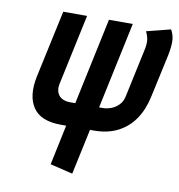

<svg xmlns="http://www.w3.org/2000/svg" viewBox="-81 -581 816 873"><g transform="rotate(10 327.0 -145.0)"><path d="M639 -507 528 -479Q537 -461 540 -442Q543 -423 535 -388L489 -173Q484 -147 468 -131Q452 -115 432.5 -108Q413 -101 395 -101H378L463 -501H353L268 -101H244Q222 -101 206.5 -109.5Q191 -118 184.5 -134.5Q178 -151 182 -173L252 -501H142L75 -190Q56 -99 91.5 -46Q127 7 221 7H245L206 192L310 217L355 7H372Q436 7 483 -17Q530 -41 560 -85Q590 -129 603 -190L646 -388Q654 -427 653.5 -454.5Q653 -482 639 -507Z"/></g></svg>

Font: Advent Pro
Style: Italic
Weight: 400
Italic angle: -12°
Designer: VivaRado, Andreas Kalpakidis
Foundry: VivaRado, Andreas Kalpakidis
Version: Version 3.000